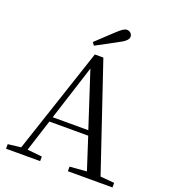

<svg xmlns="http://www.w3.org/2000/svg" viewBox="-166 -1065 1049 1185"><g transform="rotate(20 359.0 -472.5)"><path d="M290 -802 304 -783C351 -808 398 -833 443 -858C485 -879 498 -896 498 -912C498 -930 483 -945 463 -945C447 -945 432 -934 401 -906C366 -874 329 -838 290 -802ZM332 -643 450 -281H216ZM418 0H711V-30L619 -38L384 -734H328L97 -40L12 -30V0H236V-30L139 -40L206 -249H461L529 -39L418 -30Z"/></g></svg>

Font: Source Han Serif CN
Style: Regular
Weight: 400
Designer: Ryoko NISHIZUKA 西塚涼子 (kana & ideographs); Frank Grießhammer (Latin, Greek & Cyrillic); Wenlong ZHANG 张文龙 (bopomofo); San
Foundry: Adobe
Version: Version 2.003;hotconv 1.1.1;makeotfexe 2.6.0